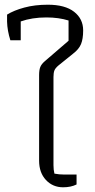

<svg xmlns="http://www.w3.org/2000/svg" viewBox="-20 -785 405 815"><path d="M146 -103V-466Q146 -488 151 -500.5Q156 -513 170 -525L271 -612V-698Q229 -711 177 -711Q116 -711 68 -694V-614H24Q11 -655 10 -693V-723Q39 -741 83.5 -753Q128 -765 183 -765Q256 -765 294.5 -735Q333 -705 333 -656Q333 -620 324 -598Q315 -576 290 -557L228 -507Q215 -496 211 -486Q207 -476 207 -458V-84Q207 -64 211 -48Q231 -44 254 -44H305V-2Q281 10 248 10Q204 10 175 -21Q146 -52 146 -103Z"/></svg>

Font: Athiti
Style: Regular
Weight: 400
Designer: CadsonDemak Team
Foundry: CadsonDemak
Version: Version 1.032